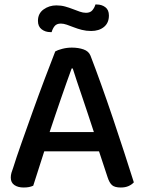

<svg xmlns="http://www.w3.org/2000/svg" viewBox="-20 -826 642 855"><path d="M421 -152H177L128 1Q119 5 109 7Q99 9 85 9Q60 9 44 -2Q28 -13 28 -35Q28 -46 31 -56.5Q34 -67 39 -80Q52 -122 75.5 -188.5Q99 -255 125.5 -329Q152 -403 179 -474.5Q206 -546 226 -597Q236 -603 257 -608.5Q278 -614 300 -614Q329 -614 352 -606Q375 -598 383 -578Q405 -521 431 -448.5Q457 -376 483 -299Q509 -222 533 -148Q557 -74 576 -14Q567 -4 552.5 2.5Q538 9 518 9Q491 9 479 -1.5Q467 -12 459 -37ZM299 -521Q289 -494 277 -460Q265 -426 252 -388.5Q239 -351 226 -312.5Q213 -274 201 -238H398Q385 -278 371.5 -318.5Q358 -359 345.5 -396Q333 -433 322 -465.5Q311 -498 304 -521ZM231 -802Q252 -802 270 -797Q288 -792 304.5 -785.5Q321 -779 335.5 -774Q350 -769 363 -769Q382 -769 391.5 -780.5Q401 -792 405 -806H411Q433 -806 449 -794Q465 -782 465 -757Q465 -724 443 -706Q421 -688 386 -688Q364 -688 344.5 -693Q325 -698 308.5 -704.5Q292 -711 277.5 -716Q263 -721 251 -721Q232 -721 223 -709.5Q214 -698 210 -683H204Q182 -683 165.5 -695.5Q149 -708 149 -733Q149 -766 174 -784Q199 -802 231 -802Z"/></svg>

Font: Baloo Da 2 Medium
Style: Regular
Weight: 500
Designer: Noopur Datye, Sulekha Rajkumar and Ek Type
Foundry: Ek Type
Version: Version 1.640;hotconv 1.0.111;makeotfexe 2.5.65597; ttfautoh